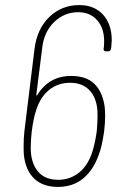

<svg xmlns="http://www.w3.org/2000/svg" viewBox="-20 -728 474 756"><path d="M394 -274Q394 -243 390 -210Q381 -150 371 -125Q350 -61 309 -26.5Q268 8 208 8Q149 8 114.5 -25Q80 -58 74 -119Q73 -129 73 -152Q73 -184 76 -211L116 -536Q126 -615 174.5 -661.5Q223 -708 292 -708Q351 -708 385.5 -670.5Q420 -633 420 -569Q420 -561 418 -541L417 -536Q415 -526 406 -526H396Q392 -526 389.5 -529Q387 -532 388 -536L389 -543Q390 -551 390 -566Q390 -618 362 -649Q334 -680 288 -680Q233 -680 193 -641Q153 -602 146 -538L123 -355Q123 -352 124.5 -351.5Q126 -351 127 -354Q173 -429 260 -429Q319 -429 351 -398.5Q383 -368 392 -309Q394 -289 394 -274ZM361 -211Q364 -246 364 -269Q364 -291 363 -299Q358 -347 330.5 -374.5Q303 -402 256 -402Q208 -402 173.5 -374Q139 -346 123 -296Q112 -265 105 -211Q101 -174 101 -146Q101 -88 128.5 -54Q156 -20 209 -20Q256 -20 292 -49Q328 -78 345 -135Q355 -168 361 -211Z"/></svg>

Font: Barlow Semi Condensed Thin
Style: Italic
Weight: 250
Width: 4
Italic angle: -7°
Designer: Jeremy Tribby
Foundry: Tribby Type
Version: Version 1.408